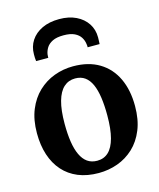

<svg xmlns="http://www.w3.org/2000/svg" viewBox="-123 -917 843 1016"><g transform="rotate(-15 298.5 -409.5)"><path d="M28.9 -276.6Q28.9 -349.9 51.4 -404.8Q73.9 -459.8 112.7 -496.5Q151.5 -533.2 201 -551.6Q250.4 -570 304.6 -570Q389.3 -570 448 -534.5Q506.7 -499 537.2 -434.6Q567.8 -370.1 567.8 -282.4Q567.8 -207.8 545.3 -152.6Q522.8 -97.4 484 -61Q445.1 -24.7 395.5 -6.8Q345.9 11 291.7 11Q228.4 11 179.4 -9.1Q130.5 -29.3 97.1 -67Q63.6 -104.7 46.2 -157.9Q28.9 -211 28.9 -276.6ZM300.4 -53.9Q337.3 -53.9 362.2 -77.3Q387.2 -100.7 400.2 -149.1Q413.2 -197.5 413.2 -272Q413.2 -326.6 407.1 -369.9Q400.9 -413.1 387.5 -443.3Q374 -473.5 352.2 -489.3Q330.3 -505.1 298.8 -505.1Q262.1 -505.1 236.3 -481.7Q210.5 -458.3 197 -410.2Q183.4 -362 183.4 -287Q183.4 -231.9 190 -188.6Q196.6 -145.4 210.7 -115.4Q224.7 -85.4 246.8 -69.6Q269 -53.9 300.4 -53.9ZM298.5 -830.2Q351.1 -830.2 390.3 -811.4Q429.4 -792.5 451.1 -759.5Q472.8 -726.5 472.8 -683.9Q472.8 -675.8 472.3 -664.8Q471.8 -653.7 471.5 -647.1H406Q406.3 -650.7 406 -655.7Q405.6 -660.6 404.6 -666.3Q402.3 -685 391.7 -702.1Q381.1 -719.3 358.7 -730.4Q336.2 -741.4 298.5 -741.4Q260.5 -741.4 238 -730.2Q215.6 -718.9 204.9 -701.8Q194.3 -684.6 191.3 -666Q190.8 -660.6 190.6 -655.7Q190.3 -650.7 190.3 -647.1H123.7Q122.3 -653.7 122 -664.8Q121.7 -675.8 121.7 -684.7Q121.7 -726.9 143.2 -759.7Q164.7 -792.5 204.4 -811.4Q244.1 -830.2 298.5 -830.2Z"/></g></svg>

Font: Merriweather Light
Style: Regular
Weight: 300
Designer: Eben Sorkin
Foundry: Eben Sorkin
Version: Version 2.100